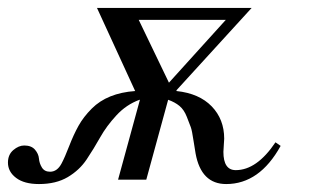

<svg xmlns="http://www.w3.org/2000/svg" viewBox="-20 -452 781 483"><path d="M673 -94 686 -85Q633 11 549 11Q486 11 472 -66Q471 -70 467 -97Q463 -124 460 -132Q457 -140 450 -158Q443 -176 431.5 -185.5Q420 -195 403 -201L348 0H277L332 -201H331Q298 -189 273 -162Q248 -135 232 -106.5Q216 -78 198 -51Q180 -24 150.5 -6.5Q121 11 78 11Q41 11 20.5 -4.5Q0 -20 0 -43Q0 -63 13.5 -74.5Q27 -86 41 -86Q59 -86 68 -75.5Q77 -65 78 -53Q79 -41 85.5 -30.5Q92 -20 106 -20Q124 -20 135 -41Q143 -56 154 -84.5Q165 -113 177.5 -135.5Q190 -158 211 -179Q250 -218 320 -223L224 -432H613L424 -225V-223Q481 -217 512.5 -184.5Q544 -152 544 -103Q544 -100 543 -87Q542 -74 542 -70Q542 -24 573 -24Q626 -24 673 -94ZM548 -402H329L405 -244Z"/></svg>

Font: STIX MathJax Alphabets
Style: Italic
Weight: 400
Italic angle: -16.33°
Designer: MicroPress Inc., with final additions and corrections provided by Coen Hoffman, Elsevier (retired)
Version: Version 1.1.1